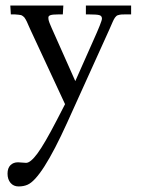

<svg xmlns="http://www.w3.org/2000/svg" viewBox="-20 -412 509 691"><path d="M44.9 172.1 74 174.1Q89.8 174.1 115 140Q140.1 106 184.1 21L214.1 -37.1L89.1 -305.9Q86.4 -312 82.2 -321.3Q77.9 -330.6 76.7 -333.9Q75.4 -337.2 71.9 -342.9Q68.4 -348.6 67.1 -350Q65.9 -351.3 61.8 -354.4Q57.6 -357.4 54.9 -357.8Q52.2 -358.2 46 -359.1Q39.8 -360.1 34.2 -360.1H19L17.1 -392.1H208L206.1 -360.1H189Q169.7 -360.1 161.9 -357.5Q154.1 -355 154.1 -348.9Q154.1 -342.8 155.4 -338Q156.7 -333.3 158.1 -329.8Q159.4 -326.4 162.2 -319.9Q165 -313.5 166 -311L251 -120.1L314 -262Q346.9 -334.7 346.9 -344.8Q346.9 -355 337.6 -357.5Q328.4 -360.1 303 -360.1H289.1V-392.1H451.9V-360.1H428Q414.3 -360.1 409.9 -358.8Q405.5 -357.4 403.2 -356.9Q400.9 -356.4 397.9 -353.3Q395 -350.1 393.7 -348.6Q392.3 -347.2 389.5 -341.6Q386.7 -335.9 385.3 -332.8Q379.9 -319.8 374 -306.9L221.9 29.1Q130.4 231 78.9 252.9Q64.9 259 46.9 259Q28.8 259 17.9 246.2Q7.1 233.4 7.1 213.1Q7.1 192.9 17.6 182.5Q28.1 172.1 44.9 172.1Z"/></svg>

Font: Linden Hill
Style: Regular
Weight: 400
Version: Version 1.202